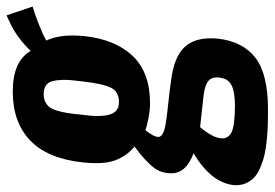

<svg xmlns="http://www.w3.org/2000/svg" viewBox="-152 -502 820 573"><g transform="rotate(-90 257.5 -216.0)"><path d="M216.8 174.3Q191.9 174.3 172.9 173.8Q153.8 173.3 128.2 170.9Q102.5 168.5 83.7 164.3Q64.9 160.2 45.7 152.3Q26.4 144.5 14.6 133.8Q2.9 123.5 -3.9 107.4Q-8.8 95.2 -9.3 80.1Q-9.3 75.7 -8.8 71.3Q-1.5 4.9 85.9 -47.9Q26.4 -70.3 26.4 -113.3Q25.9 -145.5 45.2 -169.2Q64.5 -192.9 106 -224.1Q77.1 -248 64.5 -283.2Q56.2 -306.6 56.6 -339.8Q56.6 -356.9 58.6 -376.5Q69.8 -483.4 124.3 -535.4Q178.7 -587.4 270 -587.4Q361.3 -587.4 391.6 -533.7Q430.2 -574.7 476.6 -596.2L497.6 -606L523.9 -528.3Q507.3 -523.9 472.7 -510.3Q438 -496.6 422.4 -487.3Q437.5 -456.1 437.5 -409.2Q437.5 -393.6 436 -376Q426.3 -282.2 377 -230Q327.6 -177.7 234.9 -177.7Q216.3 -177.7 191.2 -182.4Q166 -187 155.3 -191.9Q134.8 -166.5 134.8 -152.8Q134.8 -135.7 185.1 -129.4Q192.9 -127.9 237.8 -123Q282.7 -118.2 297.4 -115.7Q374 -107.4 404.3 -73.2Q429.2 -45.4 429.2 3.4Q429.2 13.7 428.2 24.4Q419.9 99.1 371.1 136.7Q322.3 174.3 216.8 174.3ZM226.6 75.7Q267.6 75.7 287.6 66.2Q307.6 56.6 311 34.7Q312.5 27.3 312.5 21.5Q312.5 5.4 302.7 -2.9Q290 -14.6 252.9 -18.6L164.1 -28.3Q133.3 8.3 130.9 32.7Q130.4 35.2 130.4 37.6Q130.9 56.6 148.4 65.4Q168 75.2 226.6 75.7ZM238.8 -270.5Q270 -270.5 282 -294.9Q293.9 -319.3 300.8 -381.8Q305.2 -413.6 305.2 -436.5Q304.7 -455.1 301.8 -467.8Q294.9 -495.1 262.7 -495.1Q249 -495.1 239.3 -490.2Q229.5 -485.4 223.4 -477.3Q217.3 -469.2 212.9 -453.9Q208.5 -438.5 206.1 -423.1Q203.6 -407.7 201.2 -381.8Q197.3 -355 197.3 -334.5Q197.3 -314.5 201.2 -299.8Q209 -270.5 238.8 -270.5Z"/></g></svg>

Font: Oswald
Style: Demi-Bold
Weight: 600
Designer: Vernon Adams
Foundry: Vernon Adams
Version: 3.0; ttfautohint (v0.94.23-7a4d-dirty) -l 8 -r 50 -G 200 -x 